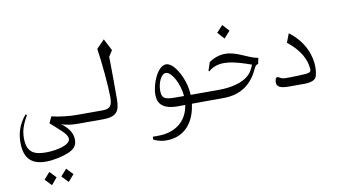

<svg xmlns="http://www.w3.org/2000/svg" viewBox="-125 -1182 3751 2115"><g transform="rotate(-10 1750.0 -124.5)"><path d="M279 350C364 350 468 325 527 301C604 269 633 231 633 167C633 108 607 44 513 -28C577 -3 645 0 701 0V-98C615 -98 508 -110 421 -131L388 -59C425 -28 445 -8 476 20C504 46 569 98 569 145C569 216 414 250 294 250C158 250 82 209 82 53C82 -28 103 -94 159 -190L146 -202C62 -104 36 -4 36 96C36 276 122 350 279 350ZM485 614 551 538 482 465 415 540ZM297 617 362 540 293 468 227 543Z M700 0H973C1130 0 1166 -56 1166 -195V-397C1166 -549 1163 -608 1163 -666L1206 -734L1138 -866L1049 -775C1074 -614 1098 -341 1098 -229C1098 -140 1080 -98 992 -98H700Z M2100 -98H1974C1972 -154 1959 -232 1918 -320C1882 -396 1826 -476 1764 -476C1671 -476 1591 -291 1591 -166C1591 -65 1646 2 1815 2C1826 2 1857 2 1896 1C1884 82 1846 172 1755 229C1679 276 1596 284 1544 284H1483V317C1540 343 1582 350 1626 350C1828 350 1945 207 1970 1C2022 0 2074 0 2100 0ZM1651 -200C1651 -290 1695 -388 1749 -383C1808 -379 1888 -244 1900 -98H1845C1706 -98 1651 -98 1651 -200Z M2450 -644 2518 -720 2450 -795 2381 -720ZM2100 0H2294C2374 0 2495 -2 2600 -94C2725 -203 2709 -299 2765 -303L2779 -370C2665 -388 2558 -477 2426 -477C2363 -477 2302 -457 2244 -417L2213 -323L2221 -317C2273 -362 2330 -379 2396 -379C2451 -379 2535 -367 2698 -308C2672 -247 2653 -213 2609 -180C2504 -102 2341 -98 2285 -98H2100Z M3056 0H3230C3310 0 3349 -24 3362 -49C3372 -69 3380 -117 3380 -163C3380 -285 3326 -451 3156 -578L3118 -479C3256 -368 3310 -265 3321 -152C3322 -141 3322 -115 3289 -109C3264 -101 3076 -96 3029 -98C2978 -100 2969 -124 2948 -124C2929 -124 2921 -93 2921 -71C2921 -19 2962 0 3056 0Z"/></g></svg>

Font: Kawkab Mono Light
Style: Bold
Weight: 400
Monospace: yes
Designer: Abdullah Arif
Foundry: Abdullah Arif
Version: Version 1.000;PS 000.500;hotconv 1.0.88;makeotf.lib2.5.64775